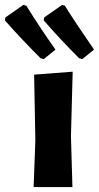

<svg xmlns="http://www.w3.org/2000/svg" viewBox="-82 -762 403 782"><path d="M144 -560 96 -521 83 -525Q-2 -610 -62 -679L-60 -691L13 -742L25 -739Q84 -644 144 -560ZM301 -560 253 -521 240 -525Q163 -602 96 -679L98 -691L171 -742L182 -739Q229 -664 301 -560ZM55 0 62 -191 57 -458 214 -470 207 -207 213 0Z"/></svg>

Font: Alegreya Sans SC ExtraBold
Style: Regular
Weight: 800
Designer: Juan Pablo del Peral
Foundry: Huerta Tipografica
Version: Version 2.007